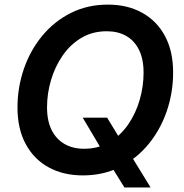

<svg xmlns="http://www.w3.org/2000/svg" viewBox="-20 -758 804 841"><path d="M342.3 -242.7H449.2L505.9 -149.4L543.5 -93.3L639.6 63H524.9L460.4 -41L433.6 -88.9ZM343.3 10.3Q257.3 10.3 192.9 -25.1Q128.4 -60.5 92.5 -127.2Q56.6 -193.8 56.6 -287.1Q56.6 -375 84.5 -456.1Q112.3 -537.1 164.6 -600.6Q216.8 -664.1 289.8 -700.9Q362.8 -737.8 452.6 -737.8Q538.1 -737.8 602.3 -702.4Q666.5 -667 702.4 -600.6Q738.3 -534.2 738.3 -440.4Q738.3 -352.1 710.4 -271Q682.6 -189.9 630.6 -126.7Q578.6 -63.5 505.9 -26.6Q433.1 10.3 343.3 10.3ZM348.1 -106.4Q411.1 -106.4 459.7 -135.5Q508.3 -164.6 541.5 -212.9Q574.7 -261.2 591.8 -320.3Q608.9 -379.4 608.9 -439.9Q608.9 -499 588.9 -539.6Q568.8 -580.1 532.7 -600.6Q496.6 -621.1 447.8 -621.1Q384.8 -621.1 336.2 -592Q287.6 -563 254.2 -514.4Q220.7 -465.8 203.4 -407Q186 -348.1 186 -288.1Q186 -228.5 206.3 -188.2Q226.6 -147.9 262.9 -127.2Q299.3 -106.4 348.1 -106.4Z"/></svg>

Font: Inter 18pt SemiBold
Style: Italic
Weight: 600
Italic angle: -9.3988°
Designer: Rasmus Andersson
Foundry: rsms
Version: Version 4.001;git-66647c0bb